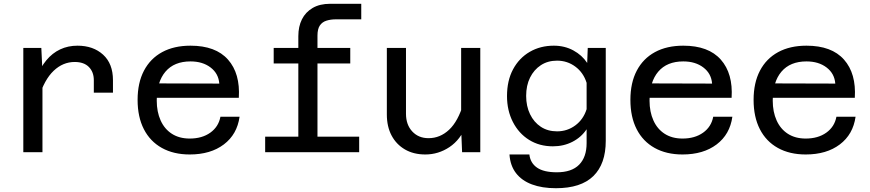

<svg xmlns="http://www.w3.org/2000/svg" viewBox="-20 -803 4590 1013"><path d="M475 -314V-380Q475 -423 449 -449.5Q423 -476 374 -476Q312 -476 263 -429.5Q214 -383 185 -288L171 -390Q193 -447 224.5 -485Q256 -523 297.5 -542.5Q339 -562 389 -562Q472 -562 524 -514.5Q576 -467 576 -380V-314ZM103 0V-550H198L204 -425V0Z M981 12Q896 12 834 -22.5Q772 -57 739 -121.5Q706 -186 706 -276Q706 -366 739.5 -430Q773 -494 835.5 -528Q898 -562 985 -562Q1118 -562 1183 -488.5Q1248 -415 1240 -287H786L787 -363L1137 -362Q1133 -415 1091 -447Q1049 -479 985 -479Q899 -479 853 -425Q807 -371 807 -272Q807 -213 827.5 -167.5Q848 -122 887 -97Q926 -72 981 -72Q1046 -72 1089.5 -103Q1133 -134 1143 -187H1244Q1231 -94 1161 -41Q1091 12 981 12Z M1554 0V-612Q1554 -663 1573 -701Q1592 -739 1629.5 -761Q1667 -783 1722 -783H1886V-701H1752Q1725 -701 1702.5 -694Q1680 -687 1667.5 -668.5Q1655 -650 1655 -615V0ZM1424 -468V-550H1828V-468ZM1379 0V-82H1875V0Z M2122 -550V-203Q2122 -145 2155 -109.5Q2188 -74 2241 -74Q2302 -74 2349.5 -118.5Q2397 -163 2425 -257L2441 -144Q2410 -66 2351.5 -27Q2293 12 2224 12Q2162 12 2116.5 -14.5Q2071 -41 2046 -88Q2021 -135 2021 -199V-550ZM2514 -550V0H2418L2413 -124V-550Z M3078 -471 3081 -550H3176V-60Q3176 62 3110.5 126Q3045 190 2913 190Q2840 190 2786.5 170Q2733 150 2702.5 110.5Q2672 71 2668 12H2773Q2778 57 2813.5 81.5Q2849 106 2918 106Q2996 106 3035.5 66Q3075 26 3075 -48V-121Q3047 -79 3000.5 -55Q2954 -31 2897 -31Q2826 -31 2771.5 -65Q2717 -99 2686 -159.5Q2655 -220 2655 -296Q2655 -378 2687 -437.5Q2719 -497 2775 -529.5Q2831 -562 2902 -562Q2959 -562 3005 -537Q3051 -512 3078 -471ZM2919 -110Q2973 -110 3015.5 -141.5Q3058 -173 3075 -227V-366Q3058 -420 3015.5 -451.5Q2973 -483 2919 -483Q2870 -483 2833.5 -459Q2797 -435 2776.5 -393.5Q2756 -352 2756 -297Q2756 -243 2776.5 -200.5Q2797 -158 2833.5 -134Q2870 -110 2919 -110Z M3581 12Q3496 12 3434 -22.5Q3372 -57 3339 -121.5Q3306 -186 3306 -276Q3306 -366 3339.5 -430Q3373 -494 3435.5 -528Q3498 -562 3585 -562Q3718 -562 3783 -488.5Q3848 -415 3840 -287H3386L3387 -363L3737 -362Q3733 -415 3691 -447Q3649 -479 3585 -479Q3499 -479 3453 -425Q3407 -371 3407 -272Q3407 -213 3427.5 -167.5Q3448 -122 3487 -97Q3526 -72 3581 -72Q3646 -72 3689.5 -103Q3733 -134 3743 -187H3844Q3831 -94 3761 -41Q3691 12 3581 12Z M4231 12Q4146 12 4084 -22.5Q4022 -57 3989 -121.5Q3956 -186 3956 -276Q3956 -366 3989.5 -430Q4023 -494 4085.5 -528Q4148 -562 4235 -562Q4368 -562 4433 -488.5Q4498 -415 4490 -287H4036L4037 -363L4387 -362Q4383 -415 4341 -447Q4299 -479 4235 -479Q4149 -479 4103 -425Q4057 -371 4057 -272Q4057 -213 4077.5 -167.5Q4098 -122 4137 -97Q4176 -72 4231 -72Q4296 -72 4339.5 -103Q4383 -134 4393 -187H4494Q4481 -94 4411 -41Q4341 12 4231 12Z"/></svg>

Font: Azeret Mono Thin
Style: Regular
Weight: 400
Version: Version 1.002